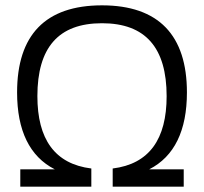

<svg xmlns="http://www.w3.org/2000/svg" viewBox="-20 -699 764 719"><path d="M362 -612C525 -612 604 -520 604 -339C604 -178 539 -85 402 -68V0H668V-65H539C633 -113 680 -210 680 -353C680 -567 574 -679 362 -679C150 -679 44 -568 44 -353C44 -210 91 -113 185 -65H56V0H322V-68C185 -85 120 -178 120 -339C120 -520 198 -612 362 -612Z"/></svg>

Font: LT Wave Alt Light
Style: Regular
Weight: 300
Designer: Daniel Lyons
Version: Version 2.5 (Glyphs App)